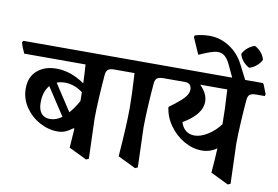

<svg xmlns="http://www.w3.org/2000/svg" viewBox="-110 -954 1669 1154"><g transform="rotate(10 725.0 -376.5)"><path d="M605 -508H553Q526 -508 514 -499Q502 -490 500 -464Q495 -408 490.5 -327.5Q486 -247 486 -195L494 47L478 54L369 1L377 -116L372 -118Q343 -97 323 -89.5Q303 -82 280 -82Q223 -82 169 -111.5Q115 -141 81 -192Q47 -243 47 -304Q47 -375 92.5 -414Q138 -453 209 -453Q297 -453 382 -394Q381 -439 376 -508H2Q-15 -542 -23 -573L-17 -583H581L586 -576L609 -520ZM384 -286V-297Q384 -325 383 -340Q331 -379 274 -379Q246 -379 224 -370L330 -208Q357 -238 384 -286ZM294 -174 184 -342Q150 -303 150 -236Q150 -192 169 -170Q188 -148 222 -148Q259 -148 294 -174Z M904 -508H852Q825 -508 813 -499Q801 -490 799 -464Q794 -408 789.5 -327.5Q785 -247 785 -195L793 47L777 54L668 1Q683 -196 683 -297Q683 -380 675 -508H589Q571 -542 564 -573L570 -583H879L885 -576L907 -520Z M1470 -508H1418Q1391 -508 1379 -499Q1367 -490 1365 -464Q1360 -408 1355.5 -327.5Q1351 -247 1351 -195L1359 47L1343 54L1234 1Q1241 -81 1244 -149Q1203 -120 1153 -120Q1097 -120 1044 -150.5Q991 -181 954.5 -232.5Q918 -284 911 -343Q975 -390 999 -416.5Q1023 -443 1023 -468Q1023 -487 1013 -497.5Q1003 -508 985 -508H887Q868 -548 862 -573L868 -583H1445L1451 -576L1473 -520ZM1241 -508H1076Q1123 -461 1123 -412Q1123 -334 1010 -268Q1019 -236 1041 -218.5Q1063 -201 1094 -201Q1131 -201 1174 -227.5Q1217 -254 1249 -297Q1249 -380 1241 -508Z M1293 -669 1359 -540H1278L1223 -657Q1208 -689 1190 -704.5Q1172 -720 1147 -720Q1129 -720 1102.5 -711Q1076 -702 1033 -683L989 -783L992 -794Q1035 -807 1081 -807Q1147 -807 1204 -770Q1261 -733 1293 -669ZM1421.4 -720.8Q1411 -699.1 1391.4 -682.6Q1371.9 -666.1 1347.6 -659.1Q1325.8 -670.4 1309.3 -690Q1292.8 -709.5 1286.7 -733Q1297.1 -754.7 1316.7 -771.2Q1336.3 -787.7 1359.7 -794.7Q1382.3 -783.4 1398.8 -763.8Q1415.3 -744.3 1421.4 -720.8Z"/></g></svg>

Font: Sahitya
Style: Bold
Weight: 700
Designer: Juan Pablo del Peral
Foundry: Juan Pablo del Peral (http://www.huertatipografica.com)
Version: Version 1.001;PS 001.000;hotconv 1.0.70;makeotf.lib2.5.58329